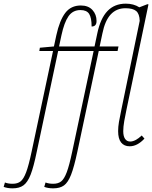

<svg xmlns="http://www.w3.org/2000/svg" viewBox="-149 -790 832 1050"><path d="M-129 232 -122 208Q-105 215 -80 215Q-53 215 -36.5 202Q-20 189 -6 152Q8 115 24 39L141 -511H66L69 -529L146 -536L159 -597Q177 -679 208 -719.5Q239 -760 293 -760Q334 -760 356.5 -735.5Q379 -711 379 -675Q379 -645 352 -645Q352 -693 338.5 -714Q325 -735 291 -735Q249 -735 225.5 -701Q202 -667 187 -597L174 -536H368L383 -607Q400 -689 438.5 -729.5Q477 -770 539 -770Q582 -770 613 -750L657 -767L663 -766L543 -192Q536 -160 530.5 -128Q525 -96 525 -73Q525 -45 535 -30.5Q545 -16 563 -16Q591 -16 626 -49L641 -32Q602 10 560 10Q530 10 513.5 -10.5Q497 -31 497 -73Q497 -96 501.5 -123Q506 -150 515 -192L615 -676Q614 -714 596 -729.5Q578 -745 537 -745Q488 -745 456.5 -711Q425 -677 411 -607L396 -536H499L494 -511H391L274 40Q256 124 239.5 166Q223 208 201 224Q179 240 142 240Q114 240 93 232L100 208Q118 215 142 215Q169 215 185.5 202Q202 189 216 152Q230 115 246 39L363 -511H169L52 40Q35 123 18.5 165Q2 207 -20.5 223.5Q-43 240 -80 240Q-108 240 -129 232Z"/></svg>

Font: Noto Serif NarrowThin
Style: Italic
Weight: 250
Width: 4
Italic angle: -12°
Designer: Monotype Design Team
Foundry: Monotype Imaging Inc.
Version: Version 1.001